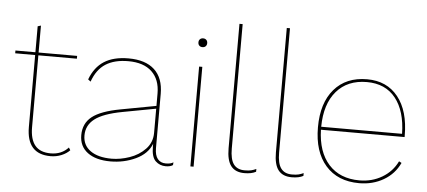

<svg xmlns="http://www.w3.org/2000/svg" viewBox="-50 -839 2131 958"><g transform="rotate(5 1015.5 -360.0)"><path d="M327 -28Q311 -11 285.5 -0.5Q260 10 231 10Q111 10 111 -126V-486H11V-500H111V-630L127 -635V-500H320V-486H127V-126Q127 -65 152.5 -34.5Q178 -4 231 -4Q285 -4 319 -41Z M845 -13 844 1Q831 10 808 10Q778 10 757 -10Q736 -30 736 -82V-96Q716 -45 657.5 -17.5Q599 10 531 10Q458 10 416.5 -21Q375 -52 375 -108Q375 -167 418 -201Q461 -235 559 -253L736 -286V-348Q736 -418 695 -457Q654 -496 577 -496Q508 -496 464 -468Q420 -440 398 -378L385 -388Q408 -450 455 -480Q502 -510 577 -510Q662 -510 707 -468.5Q752 -427 752 -348V-76Q752 -40 766.5 -22Q781 -4 807 -4Q833 -4 845 -13ZM736 -151V-272L570 -241Q474 -223 432.5 -191Q391 -159 391 -108Q391 -59 429.5 -31.5Q468 -4 536 -4Q579 -4 625.5 -20Q672 -36 704 -69.5Q736 -103 736 -151Z M917 -620Q917 -630 923 -636Q929 -642 939 -642Q949 -642 955 -636Q961 -630 961 -620Q961 -610 955 -604Q949 -598 939 -598Q929 -598 923 -604Q917 -610 917 -620ZM947 0H931V-500H947Z M1129 -107Q1129 -53 1147 -28.5Q1165 -4 1202 -4Q1223 -4 1235 -7Q1247 -10 1260 -16V-2Q1238 10 1202 10Q1157 10 1135 -18Q1113 -46 1113 -107V-730H1129Z M1366 -107Q1366 -53 1384 -28.5Q1402 -4 1439 -4Q1460 -4 1472 -7Q1484 -10 1497 -16V-2Q1475 10 1439 10Q1394 10 1372 -18Q1350 -46 1350 -107V-730H1366Z M1983 -239H1564Q1567 -128 1623 -66Q1679 -4 1777 -4Q1840 -4 1890.5 -34Q1941 -64 1966 -116L1979 -109Q1953 -53 1899 -21.5Q1845 10 1777 10Q1669 10 1608.5 -59Q1548 -128 1548 -250Q1548 -372 1607.5 -441Q1667 -510 1772 -510Q1871 -510 1927 -440Q1983 -370 1983 -246ZM1564 -254H1969Q1967 -368 1916 -432Q1865 -496 1772 -496Q1675 -496 1620 -432Q1565 -368 1564 -254Z"/></g></svg>

Font: Work Sans Hairline
Style: Regular
Weight: 400
Designer: Wei Huang
Foundry: Wei Huang
Version: Version 1.032